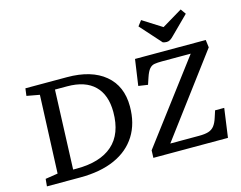

<svg xmlns="http://www.w3.org/2000/svg" viewBox="-123 -1146 1685 1340"><g transform="rotate(-15 719.5 -475.5)"><path d="M59 0 64 -53 154 -67 177 -630 84 -647 91 -700H391Q567 -700 665 -618.5Q763 -537 763 -390Q763 -267 708 -179.5Q653 -92 549.5 -46Q446 0 300 0ZM266 -66H293Q462 -66 551.5 -145Q641 -224 641 -382Q641 -506 573.5 -572Q506 -638 376 -638H288ZM1401 -645 968 -66H1176Q1218 -66 1244 -74Q1270 -82 1286.5 -103Q1303 -124 1315 -163L1330 -209H1396L1367 0H828L830 -54L1268 -635H1060Q1028 -635 1006.5 -631.5Q985 -628 969.5 -610Q954 -592 940 -550L924 -502L856 -512L883 -700H1394ZM965 -913 994 -951 1133 -863 1280 -951 1307 -913 1181 -788Q1167 -773 1154.5 -765Q1142 -757 1128 -757Q1119 -757 1112.5 -758.5Q1106 -760 1100 -762Z"/></g></svg>

Font: Literata 7pt Medium
Style: Italic
Weight: 500
Italic angle: -2°
Designer: Latin by Veronika Burian and Jose Scaglione. Greek by Irene Vlachou. Cyrillic by Vera Evstafieva
Foundry: TypeTogether
Version: Version 3.002